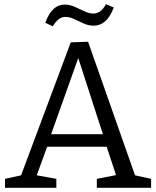

<svg xmlns="http://www.w3.org/2000/svg" viewBox="-20 -900 749 920"><path d="M250 -43V0H4V-43L81 -60L319 -697L402 -700L627 -60L704 -43V0H444V-43L536 -61L491 -197H206L156 -60ZM225 -257H473L355 -622ZM233 -774 197 -791Q214 -837 237 -857.5Q260 -878 290 -878Q315 -878 339 -867Q363 -856 385.5 -845.5Q408 -835 427 -835Q444 -835 459 -845Q474 -855 488 -880L525 -864Q507 -817 483 -797Q459 -777 429 -777Q404 -777 381 -787.5Q358 -798 336 -808.5Q314 -819 292 -819Q260 -819 233 -774Z"/></svg>

Font: Bitter
Style: Regular
Weight: 400
Designer: Sol Matas, and Bitter project Authors
Foundry: Sol Matas
Version: Version 2.001